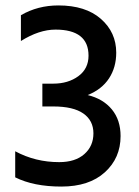

<svg xmlns="http://www.w3.org/2000/svg" viewBox="-20 -681 511 707"><path d="M424 -180Q424 -99 366 -46.5Q308 6 206 6Q104 6 36 -28V-124Q110 -84 198 -84Q257 -84 290.5 -113.5Q324 -143 324 -190Q324 -237 287 -263Q250 -289 176 -289H136V-373H176Q231 -373 268.5 -400.5Q306 -428 306 -476Q306 -524 275.5 -548Q245 -572 184.5 -572Q124 -572 57 -530V-625Q119 -661 195 -661Q295 -661 351.5 -611.5Q408 -562 408 -487Q408 -433 381.5 -392.5Q355 -352 303 -331Q360 -317 392 -278Q424 -239 424 -180Z"/></svg>

Font: Hind Mysuru Medium
Style: Regular
Weight: 500
Designer: Manushi Parikh, Hitesh Malaviya
Foundry: Indian Type Foundry
Version: Version 0.703;PS 1.0;hotconv 1.0.86;makeotf.lib2.5.63406